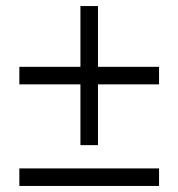

<svg xmlns="http://www.w3.org/2000/svg" viewBox="-20 -615 590 635"><path d="M506 -394V-336H304V-135H246V-336H44V-394H246V-595H304V-394ZM44 -58H506V0H44Z"/></svg>

Font: Ysabeau SC Medium
Style: Regular
Weight: 500
Designer: Christian Thalmann (Catharsis Fonts)
Version: Version 0.003